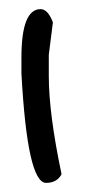

<svg xmlns="http://www.w3.org/2000/svg" viewBox="-20 -401 187 421"><path d="M69 -381Q85 -381 96 -352L87 -281V-234Q87 -152 115 -19Q105 0 81 0Q40 0 27 -240V-275Q27 -381 69 -381Z"/></svg>

Font: Just Me Again Down Here
Style: Regular
Weight: 400
Designer: Kimberly Geswein
Foundry: Kimberly Geswein
Version: Version 1.002 2007